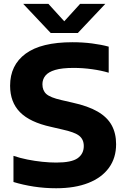

<svg xmlns="http://www.w3.org/2000/svg" viewBox="-20 -969 656 998"><path d="M272 9.5Q212 9.5 155.5 0.8Q99 -8 50 -23V-159Q83.5 -147.5 122.2 -139.8Q161 -132 200 -128Q239 -124 272.5 -124Q352 -124 383.8 -146.8Q415.5 -169.5 415.5 -210Q415.5 -244 392 -263Q368.5 -282 303.5 -296L245.5 -309.5Q135.5 -333.5 84 -385.8Q32.5 -438 32.5 -523.5Q32.5 -630.5 113.2 -690Q194 -749.5 356.5 -749.5Q410.5 -749.5 458.8 -743.2Q507 -737 545 -726.5V-591Q507 -602.5 459 -609.2Q411 -616 363 -616Q302 -616 266.8 -605.5Q231.5 -595 216 -575.8Q200.5 -556.5 200.5 -531Q200.5 -498.5 221 -480.2Q241.5 -462 298.5 -449L357 -435.5Q437.5 -418 487.5 -389Q537.5 -360 560.5 -318Q583.5 -276 583.5 -219.5Q583.5 -148 546.2 -96.8Q509 -45.5 439.2 -18Q369.5 9.5 272 9.5ZM243.5 -797.5 100.5 -949H231.5L328 -843H300L396.5 -949H527.5L384.5 -797.5Z"/></svg>

Font: Encode Sans SC SemiExpanded
Style: Bold
Weight: 700
Width: 6
Designer: Multiple Designers
Foundry: Impallari Type
Version: Version 3.002